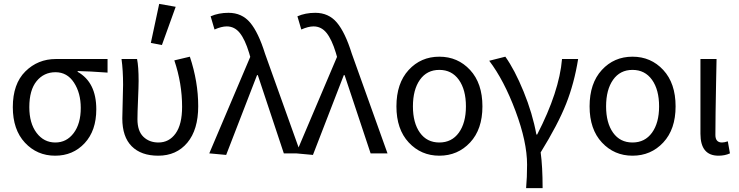

<svg xmlns="http://www.w3.org/2000/svg" viewBox="-20 -790 3808 989"><path d="M264 12Q171 12 108.5 -55Q46 -122 46 -238Q46 -358 110.5 -422Q175 -486 268 -486H534V-416Q439 -423 380 -424V-420Q476 -366 476 -227Q476 -117 416 -52.5Q356 12 264 12ZM265 -56Q323 -56 359.5 -104.5Q396 -153 396 -234Q396 -311 361 -364.5Q326 -418 266 -418Q206 -418 168.5 -372Q131 -326 131 -238Q131 -155 168.5 -105.5Q206 -56 265 -56Z M795 12Q707 12 658.5 -36.5Q610 -85 610 -180Q610 -209 612 -266.5Q614 -324 614 -353Q614 -428 606 -486H686Q694 -447 694 -373Q694 -346 691 -276.5Q688 -207 688 -176Q688 -115 718.5 -85.5Q749 -56 796 -56Q851 -56 884.5 -102.5Q918 -149 918 -240Q918 -360 878 -479L958 -498Q1001 -369 1001 -243Q1001 -122 945 -55Q889 12 795 12ZM757 -569 800 -770 885 -755 814 -558Z M1145 8 1058 0 1269 -497 1263 -518Q1242 -587 1215 -620.5Q1188 -654 1148 -654Q1121 -654 1085 -638L1065 -706Q1106 -724 1157 -724Q1226 -724 1268.5 -673.5Q1311 -623 1345 -514L1529 0H1442L1308 -403H1304Z M1592 8 1505 0 1716 -497 1710 -518Q1689 -587 1662 -620.5Q1635 -654 1595 -654Q1568 -654 1532 -638L1512 -706Q1553 -724 1604 -724Q1673 -724 1715.5 -673.5Q1758 -623 1792 -514L1976 0H1889L1755 -403H1751Z M2243 12Q2149 12 2085.5 -56Q2022 -124 2022 -242Q2022 -361 2085 -429.5Q2148 -498 2243 -498Q2338 -498 2401.5 -429.5Q2465 -361 2465 -242Q2465 -124 2401.5 -56Q2338 12 2243 12ZM2380 -242Q2380 -328 2343.5 -379Q2307 -430 2243 -430Q2179 -430 2143 -379Q2107 -328 2107 -242Q2107 -157 2143 -106.5Q2179 -56 2243 -56Q2307 -56 2343.5 -106.5Q2380 -157 2380 -242Z M2690 179Q2695 124 2695 58Q2695 -59 2635.5 -218Q2576 -377 2500 -477L2583 -498Q2631 -431 2677 -318.5Q2723 -206 2743 -97H2747Q2861 -318 2875 -486H2958Q2938 -361 2896 -255Q2854 -149 2765 -5Q2775 68 2775 179Z M3238 12Q3144 12 3080.5 -56Q3017 -124 3017 -242Q3017 -361 3080 -429.5Q3143 -498 3238 -498Q3333 -498 3396.5 -429.5Q3460 -361 3460 -242Q3460 -124 3396.5 -56Q3333 12 3238 12ZM3375 -242Q3375 -328 3338.5 -379Q3302 -430 3238 -430Q3174 -430 3138 -379Q3102 -328 3102 -242Q3102 -157 3138 -106.5Q3174 -56 3238 -56Q3302 -56 3338.5 -106.5Q3375 -157 3375 -242Z M3681 12Q3588 12 3588 -101V-486H3671Q3670 -442 3668.5 -359.5Q3667 -277 3666 -212Q3665 -147 3665 -95Q3665 -56 3699 -56Q3711 -56 3729 -62L3740 0Q3714 12 3681 12Z"/></svg>

Font: Toshiba Sans
Style: Regular
Weight: 400
Designer: Paul D. Hunt
Foundry: Toshiba Corporation
Version: Version 2.020;PS 2.0;hotconv 1.0.86;makeotf.lib2.5.63406